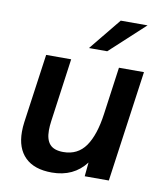

<svg xmlns="http://www.w3.org/2000/svg" viewBox="-80 -763 719 839"><g transform="rotate(10 279.5 -344.0)"><path d="M47 -144Q47 -165 50 -187L93 -493H204L165 -211Q162 -190 162 -170Q162 -129 180.5 -108.5Q199 -88 240 -88Q304 -88 339 -138Q374 -188 387 -284L416 -493H527L458 0H351L357 -62Q303 9 206 9Q128 9 87.5 -31Q47 -71 47 -144ZM388 -697H507L353 -555H272Z"/></g></svg>

Font: Hanken Grotesk SemiBold
Style: Italic
Weight: 600
Italic angle: -8°
Designer: Alfredo Marco Pradil
Foundry: Hanken Design Co.
Version: Version 3.014